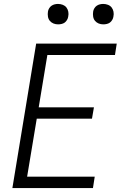

<svg xmlns="http://www.w3.org/2000/svg" viewBox="-20 -957 640 977"><path d="M43 0 164 -735H574L565 -677H221L177 -411H458L448 -353H167L118 -58H462L453 0ZM506 -833Q493 -833 482 -837.5Q471 -842 463.5 -851Q456 -860 454 -872.5Q452 -885 454 -898Q455 -906 460 -914.5Q465 -923 472.5 -928Q480 -933 488.5 -935Q497 -937 505 -937Q518 -937 529.5 -932.5Q541 -928 548 -919Q555 -910 557.5 -897.5Q560 -885 557 -872Q556 -864 551 -855.5Q546 -847 539 -842Q532 -837 523 -835Q514 -833 506 -833ZM276 -833Q263 -833 252 -837.5Q241 -842 233.5 -851Q226 -860 224 -872.5Q222 -885 224 -898Q225 -906 230 -914.5Q235 -923 242.5 -928Q250 -933 258.5 -935Q267 -937 275 -937Q288 -937 299.5 -932.5Q311 -928 318 -919Q325 -910 327.5 -897.5Q330 -885 327 -872Q326 -864 321 -855.5Q316 -847 309 -842Q302 -837 293 -835Q284 -833 276 -833Z"/></svg>

Font: Iosevka Aile Light Oblique
Style: Regular
Weight: 300
Italic angle: -9°
Designer: Belleve Invis
Foundry: Belleve Invis
Version: Version 31.1.0; ttfautohint (v1.8.4)